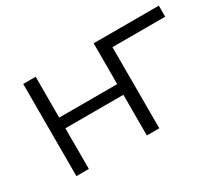

<svg xmlns="http://www.w3.org/2000/svg" viewBox="-100 -737 1077 949"><g transform="rotate(-30 438.5 -263.0)"><path d="M172 0V-232H503V0H574V-463H875V-526H503V-293H172V-526H101V0Z"/></g></svg>

Font: Malon Grotesk
Style: Regular
Weight: 400
Designer: Julieta Ulanovsky
Foundry: Julieta Ulanovsky
Version: Version 7.200